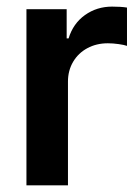

<svg xmlns="http://www.w3.org/2000/svg" viewBox="-20 -558 417 578"><path d="M59.6 -530.3H180.7V-442.4H186.5Q200.2 -487.3 235.8 -512.7Q271.5 -538.1 317.4 -538.1Q344.7 -538.1 362.3 -535.2V-419.9Q354 -422.9 336.9 -425.3Q319.8 -427.7 304.7 -427.7Q270.5 -427.7 243.2 -413.1Q215.8 -398.4 200.2 -372.1Q184.6 -345.7 184.6 -312.5V0H59.6Z"/></svg>

Font: WEMIX Pretendard SemiBold
Style: Regular
Weight: 600
Designer: Base glyphs from Inter by Rasmus Andersson; Hangeul glyphs from Noto Sans CJK(Source Han Sans) by Jang Soo-young and Kan
Foundry: Kil Hyung-jin
Version: Version 1.000